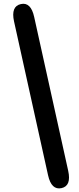

<svg xmlns="http://www.w3.org/2000/svg" viewBox="-20 -835 425 1039"><path d="M313 183Q258 195 240 113L56 -719Q38 -801 93 -813Q147 -825 165 -743L349 89Q367 171 313 183Z"/></svg>

Font: Resource Han Rounded JP Heavy
Style: Regular
Weight: 900
Designer: Cyano Hao (round all glyphs); Ryoko NISHIZUKA 西塚涼子 (kana, bopomofo & ideographs); Paul D. Hunt (Latin, Greek & Cyrillic)
Foundry: Cyano Hao
Version: 0.990